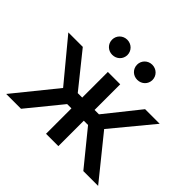

<svg xmlns="http://www.w3.org/2000/svg" viewBox="-171 -932 1132 1132"><g transform="rotate(45 395.0 -365.5)"><path d="M224.1 -262.2 11.7 0H135.3L308.1 -211.9H343.8V0H446.8V-211.9H482.4L654.8 0H778.3L566.4 -262.2L775.9 -515.6H654.3L483.4 -301.8H446.8V-515.6H343.8V-301.8H306.6L134.8 -515.6H14.2ZM499 -605C535.2 -605 563.5 -632.3 563.5 -668C563.5 -703.1 535.2 -731 499 -731C463.4 -731 435.1 -703.1 435.1 -668C435.1 -632.3 463.4 -605 499 -605ZM290.5 -605C326.7 -605 355 -632.3 355 -668C355 -703.1 326.7 -731 290.5 -731C254.9 -731 226.6 -703.1 226.6 -668C226.6 -632.3 254.9 -605 290.5 -605Z"/></g></svg>

Font: Inteeer Medium
Style: Regular
Weight: 500
Designer: Rasmus Andersson
Foundry: rsms
Version: Version 4.001;Glyphs 3.4 (3402)